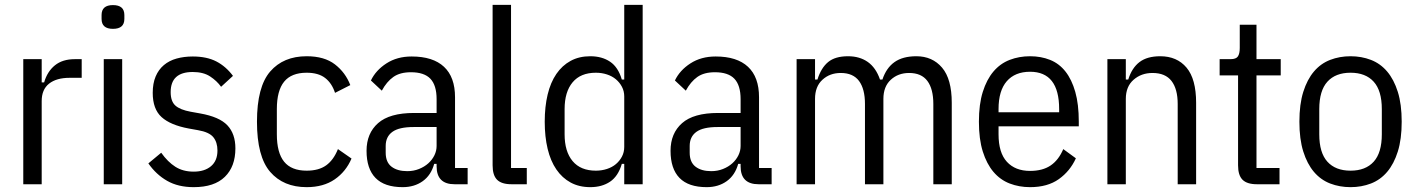

<svg xmlns="http://www.w3.org/2000/svg" viewBox="-20 -760 5843 792"><path d="M76 0V-516H152V-420H162Q175 -465 206.5 -490.5Q238 -516 289 -516H317V-439H267Q213 -439 182.5 -415Q152 -391 152 -343V0Z M446 -641Q399 -641 399 -682V-698Q399 -739 446 -739Q493 -739 493 -698V-682Q493 -641 446 -641ZM408 -516H484V0H408Z M779 12Q715 12 669.5 -14Q624 -40 592 -86L645 -130Q672 -92 703.5 -72Q735 -52 779 -52Q824 -52 850.5 -74.5Q877 -97 877 -139Q877 -173 860 -194Q843 -215 797 -223L758 -230Q683 -244 646.5 -277Q610 -310 610 -377Q610 -416 622 -444.5Q634 -473 656 -491.5Q678 -510 708.5 -518.5Q739 -527 775 -527Q833 -527 872.5 -506.5Q912 -486 941 -447L892 -402Q875 -426 847 -444.5Q819 -463 775 -463Q684 -463 684 -380Q684 -342 703.5 -324.5Q723 -307 767 -299L806 -292Q885 -278 918 -243Q951 -208 951 -148Q951 -73 907.5 -30.5Q864 12 779 12Z M1245 12Q1149 12 1094.5 -51Q1040 -114 1040 -258Q1040 -402 1094.5 -465Q1149 -528 1245 -528Q1318 -528 1361.5 -494.5Q1405 -461 1425 -409L1362 -377Q1349 -417 1321 -438.5Q1293 -460 1245 -460Q1182 -460 1152 -423Q1122 -386 1122 -310V-206Q1122 -130 1152 -93Q1182 -56 1245 -56Q1295 -56 1325.5 -78Q1356 -100 1374 -145L1430 -106Q1407 -52 1360.5 -20Q1314 12 1245 12Z M1855 0Q1781 0 1781 -74V-84H1771Q1758 -37 1723.5 -12.5Q1689 12 1641 12Q1566 12 1529 -26Q1492 -64 1492 -138Q1492 -210 1539.5 -252Q1587 -294 1688 -294H1781V-351Q1781 -408 1755.5 -435Q1730 -462 1675 -462Q1630 -462 1602.5 -442.5Q1575 -423 1555 -386L1510 -428Q1530 -470 1574 -498.5Q1618 -527 1678 -527Q1766 -527 1811.5 -484.5Q1857 -442 1857 -359V-67H1909V0ZM1660 -54Q1686 -54 1708.5 -63Q1731 -72 1747 -86.5Q1763 -101 1772 -119.5Q1781 -138 1781 -158V-236H1686Q1626 -236 1598.5 -216Q1571 -196 1571 -158V-130Q1571 -91 1595 -72.5Q1619 -54 1660 -54Z M2090 0Q2049 0 2030.5 -18.5Q2012 -37 2012 -78V-740H2088V-67H2153V0Z M2555 -84H2545Q2530 -33 2496.5 -10.5Q2463 12 2415 12Q2369 12 2334 -7Q2299 -26 2275 -61Q2251 -96 2239 -146Q2227 -196 2227 -258Q2227 -320 2239 -370Q2251 -420 2275 -455Q2299 -490 2334 -509Q2369 -528 2415 -528Q2463 -528 2496.5 -505.5Q2530 -483 2545 -432H2555V-740H2631V0H2555ZM2438 -56Q2462 -56 2483.5 -63Q2505 -70 2520.5 -83Q2536 -96 2545.5 -114Q2555 -132 2555 -154V-362Q2555 -384 2545.5 -402Q2536 -420 2520.5 -433Q2505 -446 2483.5 -453Q2462 -460 2438 -460Q2375 -460 2342 -420.5Q2309 -381 2309 -310V-206Q2309 -135 2342 -95.5Q2375 -56 2438 -56Z M3109 0Q3035 0 3035 -74V-84H3025Q3012 -37 2977.5 -12.5Q2943 12 2895 12Q2820 12 2783 -26Q2746 -64 2746 -138Q2746 -210 2793.5 -252Q2841 -294 2942 -294H3035V-351Q3035 -408 3009.5 -435Q2984 -462 2929 -462Q2884 -462 2856.5 -442.5Q2829 -423 2809 -386L2764 -428Q2784 -470 2828 -498.5Q2872 -527 2932 -527Q3020 -527 3065.5 -484.5Q3111 -442 3111 -359V-67H3163V0ZM2914 -54Q2940 -54 2962.5 -63Q2985 -72 3001 -86.5Q3017 -101 3026 -119.5Q3035 -138 3035 -158V-236H2940Q2880 -236 2852.5 -216Q2825 -196 2825 -158V-130Q2825 -91 2849 -72.5Q2873 -54 2914 -54Z M3266 0V-516H3342V-432H3352Q3367 -480 3396 -504Q3425 -528 3478 -528Q3526 -528 3559.5 -504.5Q3593 -481 3610 -432H3620Q3636 -480 3670 -504Q3704 -528 3760 -528Q3826 -528 3866 -481Q3906 -434 3906 -336V0H3830V-331Q3830 -393 3805.5 -426Q3781 -459 3730 -459Q3685 -459 3654.5 -431Q3624 -403 3624 -352V0H3548V-331Q3548 -393 3523.5 -426Q3499 -459 3448 -459Q3403 -459 3372.5 -431Q3342 -403 3342 -352V0Z M4229 12Q4184 12 4145 -3Q4106 -18 4078 -51Q4050 -84 4034 -135Q4018 -186 4018 -258Q4018 -330 4034 -381Q4050 -432 4078 -465Q4106 -498 4145 -513Q4184 -528 4229 -528Q4274 -528 4311.5 -513Q4349 -498 4375 -465Q4401 -432 4415.5 -381Q4430 -330 4430 -258V-239H4099V-206Q4099 -130 4133.5 -92.5Q4168 -55 4229 -55Q4281 -55 4314 -77.5Q4347 -100 4366 -145L4418 -107Q4394 -54 4347.5 -21Q4301 12 4229 12ZM4229 -464Q4167 -464 4133 -425Q4099 -386 4099 -310V-297H4349V-310Q4349 -464 4229 -464Z M4548 0V-516H4624V-432H4634Q4649 -480 4680.5 -504Q4712 -528 4766 -528Q4835 -528 4874.5 -481Q4914 -434 4914 -336V0H4838V-331Q4838 -393 4812.5 -426Q4787 -459 4734 -459Q4688 -459 4656 -431Q4624 -403 4624 -352V0Z M5165 0Q5124 0 5105.5 -18.5Q5087 -37 5087 -78V-449H5011V-516H5056Q5079 -516 5086.5 -527.5Q5094 -539 5094 -562V-658H5163V-516H5263V-449H5163V-67H5258V0Z M5551 12Q5506 12 5467 -3Q5428 -18 5400 -51Q5372 -84 5356 -135Q5340 -186 5340 -258Q5340 -330 5356 -381Q5372 -432 5400 -465Q5428 -498 5467 -513Q5506 -528 5551 -528Q5596 -528 5635 -513Q5674 -498 5702 -465Q5730 -432 5746 -381Q5762 -330 5762 -258Q5762 -186 5746 -135Q5730 -84 5702 -51Q5674 -18 5635 -3Q5596 12 5551 12ZM5551 -56Q5613 -56 5646.5 -93Q5680 -130 5680 -206V-310Q5680 -386 5646.5 -423Q5613 -460 5551 -460Q5489 -460 5455.5 -423Q5422 -386 5422 -310V-206Q5422 -130 5455.5 -93Q5489 -56 5551 -56Z"/></svg>

Font: IBM Plex Sans Condensed
Style: Regular
Weight: 400
Width: 3
Designer: Mike Abbink, Paul van der Laan, Pieter van Rosmalen
Foundry: Bold Monday
Version: Version 1.1